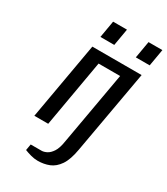

<svg xmlns="http://www.w3.org/2000/svg" viewBox="-216 -775 940 1080"><g transform="rotate(30 254.5 -235.0)"><path d="M170 -570 189 -680H279L260 -570ZM400 -570 419 -680H509L490 -570ZM212 210Q190 210 166.5 203.5Q143 197 126 190L133 150H203Q218 150 236 141Q254 132 269.5 108.5Q285 85 292 40L376 -435H236L160 0H70L158 -500H478L382 40Q370 110 345 146.5Q320 183 286 196.5Q252 210 212 210Z"/></g></svg>

Font: Cuprum
Style: Italic
Weight: 400
Italic angle: -10°
Designer: Jovanny Lemonad
Foundry: Jovanny Lemonad
Version: Version 3.000